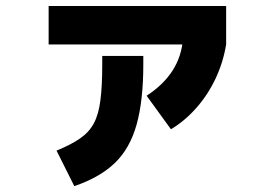

<svg xmlns="http://www.w3.org/2000/svg" viewBox="-20 -618 920 649"><path d="M171.1 -108.9Q220 -128.9 250.6 -150Q281.1 -171.1 297.2 -201.1Q313.3 -231.1 319.4 -278.9Q325.6 -326.7 325.6 -400V-428.9H464.4V-400Q464.4 -277.8 441.7 -196.7Q418.9 -115.6 367.8 -66.7Q316.7 -17.8 231.1 11.1ZM475.6 -294.4Q532.2 -331.1 563.3 -379.4Q594.4 -427.8 598.9 -490L744.4 -467.8Q734.4 -406.7 708.3 -351.7Q682.2 -296.7 643.3 -252.8Q604.4 -208.9 557.8 -181.1ZM144.4 -467.8V-597.8H744.4V-467.8Z"/></svg>

Font: Paperlogy 8 ExtraBold
Style: Regular
Weight: 800
Designer: redesigned by Lee Juim, glyphs from Gmarket Sans & Montserrat
Foundry: PT&
Version: Version 1.001